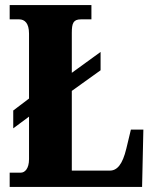

<svg xmlns="http://www.w3.org/2000/svg" viewBox="-20 -734 605 754"><path d="M18 0H538L543 -225H494L476 -150C461 -88 440 -64 411 -64H262V-377L375 -458V-530L262 -448V-605C262 -643 268 -658 298 -658H339V-714H18V-658H55C77 -658 94 -643 94 -602V-347L32 -300V-230L94 -276V-109C94 -71 77 -56 62 -56H18Z"/></svg>

Font: Noto Serif Devanagari ExtraCondensed Black
Style: Regular
Weight: 900
Width: 2
Designer: Universal Thirst, Indian Type Foundry and the Monotype Design Team
Foundry: Monotype Imaging Inc.
Version: Version 2.004